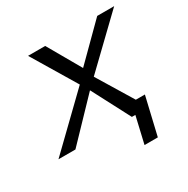

<svg xmlns="http://www.w3.org/2000/svg" viewBox="-145 -598 845 863"><g transform="rotate(-30 277.5 -166.5)"><path d="M-3 0 248 -243 111 -471H200L298 -300L470 -471H558L320 -242L432 -58H479L433 138H364L396 0H378L275 -197H274L85 0Z"/></g></svg>

Font: Coval
Style: Light Italic
Weight: 300
Foundry: Context Ltd
Version: Version 001.000